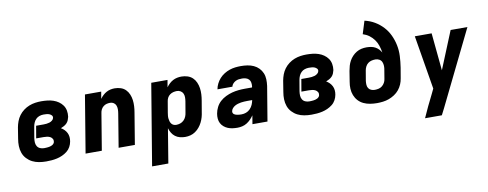

<svg xmlns="http://www.w3.org/2000/svg" viewBox="-74 -1116 4347 1711"><g transform="rotate(-10 2100.0 -260.0)"><path d="M265 8Q231 8 199 2.5Q167 -3 139.5 -17Q112 -31 90.5 -54Q69 -77 58.5 -106.5Q48 -136 47 -169Q46 -202 52 -235L68 -335Q73 -362 83 -389Q93 -416 110.5 -439.5Q128 -463 152 -481Q176 -499 203 -509.5Q230 -520 257.5 -524Q285 -528 312 -528Q340 -528 367.5 -525Q395 -522 420.5 -513.5Q446 -505 467.5 -490Q489 -475 504 -454Q519 -433 524 -406Q529 -379 525 -350Q522 -336 516 -321Q510 -306 499 -294.5Q488 -283 473.5 -275Q459 -267 444 -261Q460 -252 473.5 -238.5Q487 -225 495.5 -208Q504 -191 506 -171Q508 -151 504 -130Q500 -106 487.5 -83Q475 -60 454.5 -44Q434 -28 410.5 -17.5Q387 -7 362.5 -1.5Q338 4 313.5 6Q289 8 265 8ZM265 -112Q274 -112 283 -112.5Q292 -113 301.5 -114Q311 -115 320.5 -117.5Q330 -120 338.5 -124.5Q347 -129 353.5 -136.5Q360 -144 361 -153Q364 -168 356.5 -180.5Q349 -193 336 -199.5Q323 -206 308 -208Q293 -210 278 -210H211L230 -321H297Q311 -321 324.5 -322.5Q338 -324 351.5 -328Q365 -332 377 -342Q389 -352 391 -365Q393 -379 384 -388Q375 -397 363.5 -401.5Q352 -406 338.5 -407Q325 -408 312 -408Q294 -408 275.5 -402Q257 -396 243.5 -382.5Q230 -369 222.5 -351.5Q215 -334 212 -316L195 -216Q192 -196 193 -177Q194 -158 203 -142.5Q212 -127 229 -119.5Q246 -112 265 -112Z M621 0 707 -520H854L843 -456Q855 -473 870 -487Q885 -501 902.5 -510.5Q920 -520 939 -524Q958 -528 976 -528Q1005 -528 1031 -519.5Q1057 -511 1075.5 -492.5Q1094 -474 1104.5 -449Q1115 -424 1118.5 -397Q1122 -370 1120.5 -341.5Q1119 -313 1114 -285L1067 0H920L970 -304Q973 -322 973 -340Q973 -358 967 -373.5Q961 -389 947 -398.5Q933 -408 915 -408Q899 -408 883 -404Q867 -400 853.5 -389Q840 -378 832.5 -363Q825 -348 823 -332L768 0Z M1185 215 1307 -520H1454L1443 -455Q1455 -472 1470.5 -486.5Q1486 -501 1504 -510.5Q1522 -520 1541.5 -524Q1561 -528 1580 -528Q1609 -528 1635.5 -519.5Q1662 -511 1681 -493Q1700 -475 1711 -450Q1722 -425 1726 -397.5Q1730 -370 1728.5 -341.5Q1727 -313 1722 -285L1705 -185Q1702 -162 1695.5 -139Q1689 -116 1678 -94Q1667 -72 1651 -52.5Q1635 -33 1614 -18.5Q1593 -4 1569.5 2Q1546 8 1523 8Q1498 8 1474.5 2Q1451 -4 1432.5 -18Q1414 -32 1402 -52Q1390 -72 1383 -95L1332 215ZM1462 -112Q1480 -112 1498 -118Q1516 -124 1530 -137.5Q1544 -151 1551.5 -169Q1559 -187 1561 -204L1578 -304Q1581 -323 1581 -341Q1581 -359 1574 -374.5Q1567 -390 1552 -399Q1537 -408 1519 -408Q1503 -408 1486.5 -404Q1470 -400 1455.5 -389.5Q1441 -379 1433 -363.5Q1425 -348 1423 -332L1406 -232Q1404 -219 1402.5 -205.5Q1401 -192 1402.5 -179Q1404 -166 1407.5 -154Q1411 -142 1418.5 -132Q1426 -122 1437.5 -117Q1449 -112 1462 -112Z M1995 8Q1972 8 1950 5Q1928 2 1908.5 -6Q1889 -14 1872.5 -28Q1856 -42 1846.5 -60.5Q1837 -79 1835 -101.5Q1833 -124 1837 -147Q1842 -176 1856 -204Q1870 -232 1893 -253Q1916 -274 1945 -288Q1974 -302 2002.5 -309.5Q2031 -317 2060.5 -320Q2090 -323 2119 -323H2184L2186 -331Q2188 -348 2185.5 -365.5Q2183 -383 2172 -395Q2161 -407 2144.5 -412Q2128 -417 2110 -417Q2095 -417 2080 -415Q2065 -413 2051.5 -406Q2038 -399 2027 -387Q2016 -375 2013 -360H1878Q1882 -385 1894.5 -410Q1907 -435 1925 -455Q1943 -475 1967 -490Q1991 -505 2016.5 -513.5Q2042 -522 2067.5 -525Q2093 -528 2119 -528Q2149 -528 2178.5 -523.5Q2208 -519 2234 -507Q2260 -495 2279.5 -475Q2299 -455 2310 -429Q2321 -403 2322 -373Q2323 -343 2319 -313L2267 0H2131L2144 -78Q2131 -59 2115 -42.5Q2099 -26 2079.5 -14Q2060 -2 2038 3Q2016 8 1995 8ZM2051 -103Q2072 -103 2092.5 -110.5Q2113 -118 2129 -134.5Q2145 -151 2153.5 -171Q2162 -191 2166 -212H2120Q2106 -212 2091.5 -211Q2077 -210 2063.5 -208Q2050 -206 2035.5 -201.5Q2021 -197 2008.5 -190Q1996 -183 1985.5 -171Q1975 -159 1973 -145Q1971 -137 1974.5 -129Q1978 -121 1984.5 -116.5Q1991 -112 1999 -109.5Q2007 -107 2016 -105.5Q2025 -104 2034 -103.5Q2043 -103 2051 -103Z M2665 8Q2631 8 2599 2.5Q2567 -3 2539.5 -17Q2512 -31 2490.5 -54Q2469 -77 2458.5 -106.5Q2448 -136 2447 -169Q2446 -202 2452 -235L2468 -335Q2473 -362 2483 -389Q2493 -416 2510.5 -439.5Q2528 -463 2552 -481Q2576 -499 2603 -509.5Q2630 -520 2657.5 -524Q2685 -528 2712 -528Q2740 -528 2767.5 -525Q2795 -522 2820.5 -513.5Q2846 -505 2867.5 -490Q2889 -475 2904 -454Q2919 -433 2924 -406Q2929 -379 2925 -350Q2922 -336 2916 -321Q2910 -306 2899 -294.5Q2888 -283 2873.5 -275Q2859 -267 2844 -261Q2860 -252 2873.5 -238.5Q2887 -225 2895.5 -208Q2904 -191 2906 -171Q2908 -151 2904 -130Q2900 -106 2887.5 -83Q2875 -60 2854.5 -44Q2834 -28 2810.5 -17.5Q2787 -7 2762.5 -1.5Q2738 4 2713.5 6Q2689 8 2665 8ZM2665 -112Q2674 -112 2683 -112.5Q2692 -113 2701.5 -114Q2711 -115 2720.5 -117.5Q2730 -120 2738.5 -124.5Q2747 -129 2753.5 -136.5Q2760 -144 2761 -153Q2764 -168 2756.5 -180.5Q2749 -193 2736 -199.5Q2723 -206 2708 -208Q2693 -210 2678 -210H2611L2630 -321H2697Q2711 -321 2724.5 -322.5Q2738 -324 2751.5 -328Q2765 -332 2777 -342Q2789 -352 2791 -365Q2793 -379 2784 -388Q2775 -397 2763.5 -401.5Q2752 -406 2738.5 -407Q2725 -408 2712 -408Q2694 -408 2675.5 -402Q2657 -396 2643.5 -382.5Q2630 -369 2622.5 -351.5Q2615 -334 2612 -316L2595 -216Q2592 -196 2593 -177Q2594 -158 2603 -142.5Q2612 -127 2629 -119.5Q2646 -112 2665 -112Z M3258 8Q3226 8 3195 3Q3164 -2 3136.5 -15Q3109 -28 3089 -50Q3069 -72 3058 -100Q3047 -128 3045.5 -159.5Q3044 -191 3050 -223L3065 -317Q3069 -340 3075.5 -362.5Q3082 -385 3093.5 -406Q3105 -427 3122 -445Q3139 -463 3160 -475.5Q3181 -488 3204 -493Q3227 -498 3249 -498Q3270 -498 3290.5 -494.5Q3311 -491 3328 -482Q3345 -473 3358.5 -459Q3372 -445 3382 -428Q3377 -460 3367 -490.5Q3357 -521 3338.5 -546.5Q3320 -572 3295 -590.5Q3270 -609 3238 -619L3274 -735Q3323 -724 3364.5 -699.5Q3406 -675 3438.5 -640Q3471 -605 3491.5 -561.5Q3512 -518 3522 -469.5Q3532 -421 3529.5 -369.5Q3527 -318 3519 -267L3503 -173Q3499 -146 3488 -120Q3477 -94 3459 -72Q3441 -50 3416.5 -34Q3392 -18 3366 -8.5Q3340 1 3312 4.5Q3284 8 3258 8ZM3258 -112Q3275 -112 3293 -116Q3311 -120 3325 -131.5Q3339 -143 3348 -159Q3357 -175 3359 -192L3372 -270Q3376 -289 3375.5 -308Q3375 -327 3368 -343.5Q3361 -360 3345 -369Q3329 -378 3310 -378Q3293 -378 3275.5 -374Q3258 -370 3243.5 -359Q3229 -348 3220.5 -331.5Q3212 -315 3209 -298L3193 -204Q3191 -186 3192 -169Q3193 -152 3201.5 -138.5Q3210 -125 3225.5 -118.5Q3241 -112 3258 -112Z M3807 215H3655Q3678 164 3701.5 113.5Q3725 63 3751 13L3773 -33L3692 -520H3844L3877 -180L4016 -520H4168L3837 156Z"/></g></svg>

Font: Iosevka Aile Heavy
Style: Italic
Weight: 900
Italic angle: -9°
Designer: Belleve Invis
Foundry: Belleve Invis
Version: Version 31.1.0; ttfautohint (v1.8.4)